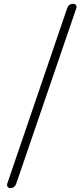

<svg xmlns="http://www.w3.org/2000/svg" viewBox="-20 -804 434 1003"><path d="M33.2 178.7Q24.4 178.7 19.5 170.9Q16.6 167 16.6 162.1Q16.6 159.2 17.6 156.2L331.1 -761.7Q338.9 -784.2 363.3 -784.2Q372.1 -784.2 377 -777.3Q379.9 -772.5 379.9 -767.6Q379.9 -764.6 378.9 -761.7L64.5 156.2Q56.6 178.7 33.2 178.7Z"/></svg>

Font: Gen Jyuu Gothic P Light
Style: Regular
Weight: 200
Designer: [Source Han Sans]
Ryoko NISHIZUKA  (kana & ideographs); Paul D. Hunt (Latin, Greek & Cyrillic); Wenlong ZHANG  (bopomofo
Version: Version 1.002.20150607